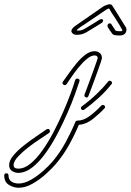

<svg xmlns="http://www.w3.org/2000/svg" viewBox="-305 -583 616 904"><path d="M103 -124Q98 -124 94.5 -128Q91 -132 93 -138Q95 -143 102 -161.5Q109 -180 118 -204.5Q127 -229 135.5 -252.5Q144 -276 149.5 -292Q155 -308 155 -309Q155 -322 140 -322Q124 -322 104 -305.5Q84 -289 65 -265.5Q46 -242 31 -220Q16 -198 8 -186Q5 -182 0 -182Q-5 -182 -9 -187Q-13 -192 -9 -198Q2 -213 18.5 -236.5Q35 -260 55 -284.5Q75 -309 97 -325.5Q119 -342 140 -342Q153 -342 164 -334Q175 -326 175 -309Q175 -307 169.5 -290Q164 -273 155 -248.5Q146 -224 137 -199Q128 -174 120.5 -155Q113 -136 111 -130Q108 -124 103 -124ZM-216 231Q-230 232 -246 223.5Q-262 215 -262 194Q-262 173 -242.5 149.5Q-223 126 -194 103Q-165 80 -135.5 60Q-106 40 -86 26Q-82 24 -80 24Q-70 24 -70 35Q-70 40 -74 43Q-91 55 -118 72.5Q-145 90 -172 111Q-199 132 -218.5 152.5Q-238 173 -241 191V194Q-241 211 -219 211Q-190 211 -161 187Q-132 163 -104.5 124Q-77 85 -52.5 38Q-28 -9 -7.5 -56Q13 -103 27.5 -142.5Q42 -182 49 -206Q52 -213 59 -213Q64 -213 67.5 -209.5Q71 -206 69 -200Q62 -179 48 -139.5Q34 -100 13 -52Q-8 -4 -33.5 45Q-59 94 -88.5 135.5Q-118 177 -150 203Q-182 229 -216 231ZM86 -65Q76 -65 76 -75Q76 -79 80 -82Q116 -108 149 -139.5Q182 -171 204 -199Q207 -203 212 -203Q217 -203 221 -197.5Q225 -192 220 -187Q196 -156 162 -124.5Q128 -93 92 -67Q90 -65 86 -65ZM-217 301Q-241 301 -263 287.5Q-285 274 -285 243Q-285 233 -275 233Q-265 233 -265 243Q-265 262 -251.5 271.5Q-238 281 -217 281Q-190 281 -159.5 263.5Q-129 246 -101.5 221.5Q-74 197 -57 177Q-22 135 4.5 86Q31 37 50 -9Q53 -15 59 -15Q88 -15 117 -36.5Q146 -58 171 -85Q175 -89 179 -89Q185 -89 188.5 -83.5Q192 -78 187 -73Q164 -48 132.5 -23Q101 2 66 5Q47 51 20 99.5Q-7 148 -42 189Q-59 209 -88 235.5Q-117 262 -151 281.5Q-185 301 -217 301ZM260 -416Q244 -416 235.5 -417.5Q227 -419 223 -425Q219 -430 212.5 -439.5Q206 -449 202 -456Q201 -458 201 -463Q203 -473 212 -473Q218 -473 220 -468Q225 -461 230 -452.5Q235 -444 239 -439Q241 -438 245.5 -437Q250 -436 264 -436Q275 -436 269 -445Q265 -453 256 -468Q247 -483 237 -498Q227 -512 219.5 -524.5Q212 -537 210 -541Q208 -543 207 -543Q204 -543 193 -536Q189 -533 171 -521Q153 -509 132 -494.5Q111 -480 94 -469Q77 -458 74 -456Q69 -452 60.5 -445.5Q52 -439 62 -439Q73 -439 79.5 -441Q86 -443 91 -446Q96 -449 110.5 -457.5Q125 -466 140 -475.5Q155 -485 163 -490Q168 -493 172 -493Q182 -493 180 -483Q178 -477 172 -474Q164 -469 148 -459Q132 -449 117.5 -440.5Q103 -432 98 -429Q79 -419 58 -419Q44 -419 37.5 -425Q31 -431 31 -437Q31 -442 35.5 -448Q40 -454 45 -458L182 -553Q187 -556 197 -559.5Q207 -563 212 -563Q217 -563 220 -560.5Q223 -558 226 -553L253 -510L286 -457Q292 -449 290 -439Q289 -429 281 -422.5Q273 -416 260 -416Z"/></svg>

Font: Neonderthaw
Style: Regular
Weight: 400
Designer: Robert E. Leuschke
Foundry: Robert E. Leuschke
Version: Version 1.010; ttfautohint (v1.8.3)